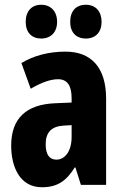

<svg xmlns="http://www.w3.org/2000/svg" viewBox="-20 -777 518 807"><path d="M88 -685C88 -640 114 -615 153 -615C194 -615 220 -642 220 -685C220 -729 194 -757 153 -757C114 -757 88 -731 88 -685ZM275 -685C275 -641 300 -615 341 -615C382 -615 407 -642 407 -685C407 -729 382 -757 341 -757C300 -757 275 -731 275 -685ZM255 -560C185 -560 121 -543 70 -512L109 -404C155 -431 193 -444 224 -444C263 -444 281 -417 281 -364V-346L211 -343C92 -338 27 -281 27 -165C27 -76 63 10 156 10C222 10 259 -17 294 -73H297L320 0H426V-362C426 -494 363 -560 255 -560ZM247 -249 281 -251V-201C281 -143 254 -106 217 -106C188 -106 172 -127 172 -171C172 -221 197 -246 247 -249Z"/></svg>

Font: Noto Sans Myanmar ExtraCondensed ExtraBold
Style: Regular
Weight: 800
Width: 2
Designer: Monotype Design Team
Foundry: Monotype Imaging Inc.
Version: Version 2.107